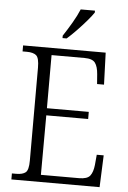

<svg xmlns="http://www.w3.org/2000/svg" viewBox="-61 -975 680 1019"><g transform="rotate(5 279.0 -465.5)"><path d="M39 0V-32H62Q96 -32 112 -45Q128 -58 128 -108V-603Q128 -655 112 -668.5Q96 -682 62 -682H39V-714H479L485 -544H448L444 -596Q441 -636 426.5 -656Q412 -676 370 -676H194V-393H417V-355H194L193 -38H396Q440 -38 455 -57.5Q470 -77 474 -115L479 -170H516L509 0ZM244 -784Q266 -817 289.5 -857Q313 -897 327 -931H403V-921Q392 -904 368 -876Q344 -848 316.5 -819.5Q289 -791 266 -771H244Z"/></g></svg>

Font: Noto Serif SemiCondensed Light
Style: Regular
Weight: 300
Width: 4
Designer: Monotype Design Team
Foundry: Monotype Imaging Inc.
Version: Version 2.013